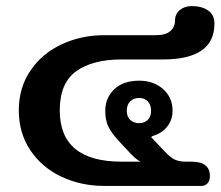

<svg xmlns="http://www.w3.org/2000/svg" viewBox="-20 -613 727 633"><path d="M42 -249Q42 -324 80.5 -380.5Q119 -437 183.5 -467Q248 -497 324 -497H494Q526 -497 541.5 -510.5Q557 -524 557 -545Q557 -567 573 -580Q589 -593 612 -593Q645 -593 666 -578.5Q687 -564 687 -535Q687 -417 517 -417H381Q285 -417 231 -378Q177 -339 177 -249Q177 -80 381 -80H444Q433 -84 413 -104L369 -151Q348 -174 337.5 -195Q327 -216 327 -248Q327 -290 356.5 -318.5Q386 -347 439 -347Q486 -347 517.5 -319.5Q549 -292 549 -247Q549 -221 535 -200.5Q521 -180 498 -170Q489 -166 480 -163L479 -160L521 -116Q541 -94 556 -87Q571 -80 593 -80H612Q642 -80 657 -68Q672 -56 672 -33Q672 -17 664 -8.5Q656 0 645 0H324Q248 0 183.5 -30Q119 -60 80.5 -117Q42 -174 42 -249ZM478 -248Q478 -268 467 -279Q456 -290 439 -290Q421 -290 409.5 -279Q398 -268 398 -248Q398 -228 409.5 -217.5Q421 -207 439 -207Q456 -207 467 -217.5Q478 -228 478 -248Z"/></svg>

Font: Maitree
Style: Bold
Weight: 700
Designer: CadsonDemak Team
Foundry: CadsonDemak
Version: Version 1.002